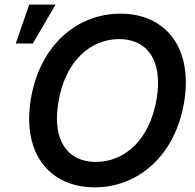

<svg xmlns="http://www.w3.org/2000/svg" viewBox="-20 -796 841 826"><path d="M772 -355.8C811.4 -593.4 690.3 -737.2 498.2 -737.2C311.1 -737.2 151.3 -600.9 112.9 -370.7C73.5 -133.5 194.6 9.9 388.1 9.9C573.9 9.9 733.3 -125.7 772 -355.8ZM47.6 -608.7H121.1L219.1 -776.3H105.8ZM231.2 -355.8C259.2 -530.5 367.2 -627.8 493.3 -627.8C611.5 -627.8 681.8 -538.4 653.8 -370.7C625 -196 517.8 -99.4 392 -99.4C274.5 -99.4 202.4 -187.5 231.2 -355.8Z"/></svg>

Font: Magic Ui Pro Semi Bold
Style: Italic
Weight: 600
Italic angle: -9.39999°
Designer: Stefan Endress, Andreas Faust
Version: Version 1.000;FEAKit 1.0